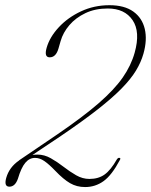

<svg xmlns="http://www.w3.org/2000/svg" viewBox="-20 -730 595 757"><path d="M4.5 -28.5Q16.5 -71 55.5 -97.5V-98L208 -201.5Q307.5 -269.5 369 -323Q430.5 -376.5 463.8 -424.2Q497 -472 511 -522.5Q534 -604.5 502.8 -650.5Q471.5 -696.5 405 -696.5Q355 -696.5 316.8 -678.2Q278.5 -660 253.5 -630.8Q228.5 -601.5 219 -568L210.5 -538.5Q200.5 -504 176 -504Q153 -504 164 -542Q176 -584 211.8 -622.5Q247.5 -661 299.2 -685.2Q351 -709.5 411.5 -709.5Q470.5 -709.5 505.5 -684.5Q540.5 -659.5 550.8 -616Q561 -572.5 545.5 -518Q536 -484.5 516 -451.5Q496 -418.5 459.5 -381.2Q423 -344 365 -298.5Q307 -253 221.5 -195L108 -119Q117.5 -120.5 128 -120.5Q155 -120.5 180.5 -106Q206 -91.5 230.5 -72.5Q255 -53.5 280.2 -39Q305.5 -24.5 332.5 -24.5Q368 -24.5 392.2 -41.8Q416.5 -59 441 -102Q446 -109 451.5 -107.5Q457 -106.5 452.5 -99Q421 -39.5 388.5 -16Q356 7.5 315.5 7.5Q282.5 7.5 256.2 -7.8Q230 -23 198 -56.5Q172.5 -83 154.5 -95.2Q136.5 -107.5 118 -107.5Q96 -107.5 79.8 -88.2Q63.5 -69 50.5 -25Q39.5 6 17 6Q-5 6 4.5 -28.5Z"/></svg>

Font: Fraunces 72pt Thin
Style: Italic
Weight: 100
Italic angle: -16°
Version: Version 1.000;[b76b70a41]